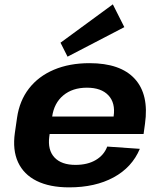

<svg xmlns="http://www.w3.org/2000/svg" viewBox="-20 -835 725 866"><path d="M291.9 10.1Q204 10.1 145.4 -19Q86.9 -48.1 61.4 -103.3Q36 -158.4 47.1 -236.1L56.9 -303.9Q67.9 -380.6 110.6 -435.7Q153.4 -490.9 223.2 -520.5Q293.1 -550.1 383.6 -550.1Q523.4 -550.1 588 -479.3Q652.6 -408.5 634 -276.9L627.6 -230.5H175.2L186.4 -309.4H514L488.7 -279.1L492.6 -311Q501.1 -371 468.8 -405.2Q436.5 -439.5 372 -439.5Q307.1 -439.5 265.4 -404.7Q223.7 -370 215.2 -308.5L202.3 -218.8Q194.4 -158.3 225.7 -124.8Q257 -91.3 320.5 -91.3Q374.9 -91.3 412 -113.3Q449.2 -135.3 463.6 -173.9L610.7 -163.7Q575.5 -80 492.5 -35Q409.5 10.1 291.9 10.1ZM540.8 -712.6 284.7 -579.4 252.9 -642.4 488.9 -815.4Z"/></svg>

Font: Pathway Extreme 8pt Thin
Style: Italic
Weight: 100
Italic angle: -8°
Designer: Eduardo Rodriguez Tunni
Foundry: Eduardo Rodriguez Tunni
Version: Version 1.000